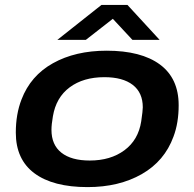

<svg xmlns="http://www.w3.org/2000/svg" viewBox="-20 -744 786 776"><path d="M211.9 -583 390.1 -724.1H495.1L625 -583H515.1L436 -668L327.1 -583ZM334 12.2Q194.3 12.2 119.1 -43.7Q43.9 -99.6 43.9 -208Q43.9 -282.7 66.9 -341.8Q103.5 -438 194.1 -488.5Q284.7 -539.1 411.1 -539.1Q550.8 -539.1 626.5 -483.2Q702.1 -427.2 702.1 -318.8Q702.1 -247.1 681.2 -191.9Q645 -92.8 553 -40.3Q460.9 12.2 334 12.2ZM342.8 -95.2Q426.8 -95.2 482.9 -136.7Q539.1 -178.2 550.8 -253.9Q557.1 -296.9 557.1 -310.1Q557.1 -369.6 516.6 -400.9Q476.1 -432.1 401.9 -432.1Q316.9 -432.1 261.7 -391.1Q206.5 -350.1 193.8 -273.9Q188 -240.7 188 -219.2Q188 -158.7 228 -127Q268.1 -95.2 342.8 -95.2Z"/></svg>

Font: Archivo Expanded SemiBold
Style: Italic
Weight: 600
Width: 7
Italic angle: -10°
Designer: Hector Gatti
Foundry: Omnibus-Type
Version: Version 2.001